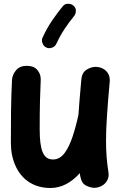

<svg xmlns="http://www.w3.org/2000/svg" viewBox="-20 -905 629 999"><path d="M550.8 -478.5C551.3 -481.9 551.3 -485.4 551.3 -488.3C551.3 -527.3 522 -553.2 486.3 -556.6C483.4 -557.1 480.5 -557.1 477.5 -557.1C461.9 -557.1 446.3 -552.2 430.7 -542.5C414.6 -532.7 405.8 -516.1 403.3 -492.2C397 -421.4 391.6 -361.3 388.2 -308.6C379.9 -268.1 369.6 -230.5 357.9 -194.8C346.2 -159.2 332 -130.4 315.9 -108.4C299.3 -86.4 279.3 -75.2 255.9 -75.2C204.6 -75.2 186.5 -123 186.5 -234.4C186.5 -356.9 189 -417 191.9 -489.7V-493.7C191.9 -511.2 186 -527.3 173.8 -541.5C161.6 -555.7 143.1 -562.5 118.7 -562.5C95.2 -562.5 77.1 -555.2 64 -540C50.8 -524.9 43.9 -507.8 42.5 -489.7C36.6 -379.9 36.6 -266.1 36.6 -161.1C36.6 -117.7 44.4 -78.1 60.5 -42.5C92.3 28.3 154.3 73.2 242.7 73.2C302.7 73.2 353.5 42.5 395 -3.9C395.5 1 396.5 5.9 397.5 11.2C401.9 36.1 411.6 52.7 427.7 60.5C443.8 68.4 458 72.3 470.7 72.3C477.1 72.3 483.4 71.3 489.7 69.8C523.4 61.5 545.4 34.7 545.4 3.4C545.4 -1.5 544.9 -6.3 543.9 -11.7C535.6 -64 531.7 -112.3 531.7 -173.3C531.7 -210 533.2 -252.9 536.6 -301.3C539.6 -349.6 544.4 -408.7 550.8 -478.5ZM360.4 -877C353.5 -882.3 345.7 -885.3 336.4 -885.3C333 -885.3 318.4 -887.7 305.2 -870.6C268.6 -825.2 232.4 -776.9 201.7 -710C199.2 -705.1 198.2 -700.2 198.2 -695.3C198.2 -685.1 203.1 -666 221.2 -657.7C226.1 -655.3 231 -654.3 235.8 -654.3C246.1 -654.3 265.1 -658.7 273.4 -677.7C300.3 -735.8 329.6 -776.9 366.2 -822.3C371.6 -829.6 374.5 -837.4 374.5 -846.7C374.5 -849.1 377.4 -863.8 360.4 -877Z"/></svg>

Font: Mikhak ExtraBold
Style: Regular
Weight: 800
Designer: Amin Abedi
Version: Version 3.2